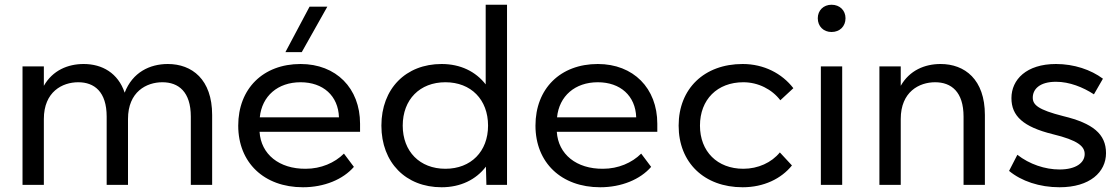

<svg xmlns="http://www.w3.org/2000/svg" viewBox="-20 -780 4723 810"><path d="M430 -288V0H520V-278C520 -393 598 -433 665 -433C733 -433 785 -393 785 -288V0H875V-295C875 -445 790 -510 688 -510C612 -510 539 -475 506 -389C478 -472 411 -510 333 -510C266 -510 202 -483 165 -418V-500H75V0H165V-278C165 -393 243 -433 310 -433C378 -433 430 -393 430 -288Z M1184 -560H1253L1361 -752H1286ZM985 -250C985 -94 1094 10 1258 10C1348 10 1427 -23 1473 -76L1431 -132C1392 -93 1334 -68 1270 -68C1158 -67 1081 -129 1075 -224H1499V-258C1499 -408 1398 -510 1248 -510C1090 -510 985 -406 985 -250ZM1076 -285C1085 -375 1152 -433 1248 -433C1343 -433 1407 -376 1410 -285Z M2032 0H2119V-760H2029V-424C1987 -478 1923 -510 1843 -510C1692 -510 1589 -406 1589 -250C1589 -94 1692 10 1843 10C1923 10 1988 -22 2030 -77ZM1859 -68C1751 -68 1679 -141 1679 -250C1679 -360 1751 -433 1859 -433C1967 -433 2039 -360 2039 -250C2039 -141 1967 -68 1859 -68Z M2239 -250C2239 -94 2348 10 2512 10C2602 10 2681 -23 2727 -76L2685 -132C2646 -93 2588 -68 2524 -68C2412 -67 2335 -129 2329 -224H2753V-258C2753 -408 2652 -510 2502 -510C2344 -510 2239 -406 2239 -250ZM2330 -285C2339 -375 2406 -433 2502 -433C2597 -433 2661 -376 2664 -285Z M3321 -82 3270 -137C3235 -94 3178 -68 3116 -68C3006 -68 2933 -141 2933 -250C2933 -360 3006 -433 3116 -433C3179 -433 3237 -403 3272 -357L3327 -408C3279 -470 3203 -510 3113 -510C2951 -510 2843 -406 2843 -250C2843 -94 2951 10 3113 10C3202 10 3276 -26 3321 -82Z M3443 -500V0H3533V-500ZM3488 -760C3454 -760 3430 -736 3430 -703C3430 -669 3454 -645 3488 -645C3523 -645 3547 -669 3547 -703C3547 -736 3523 -760 3488 -760Z M4045 -288V0H4135V-295C4135 -445 4050 -510 3948 -510C3881 -510 3817 -483 3780 -418V-500H3690V0H3780V-278C3780 -393 3858 -433 3925 -433C3993 -433 4045 -393 4045 -288Z M4435 -510C4310 -510 4247 -444 4247 -366C4247 -291 4296 -245 4421 -214C4529 -188 4556 -162 4556 -130C4556 -94 4520 -65 4450 -65C4389 -65 4323 -87 4272 -127L4237 -59C4289 -16 4365 10 4450 10C4578 10 4646 -54 4646 -134C4646 -215 4590 -260 4466 -290C4359 -317 4337 -338 4337 -368C4337 -403 4365 -435 4435 -435C4492 -435 4549 -412 4595 -382L4633 -448C4582 -486 4511 -510 4435 -510Z"/></svg>

Font: Gully
Style: Regular
Weight: 400
Designer: jaikishan Patel
Foundry: MagicType
Version: Version 1.000;Glyphs 3.2 (3242)